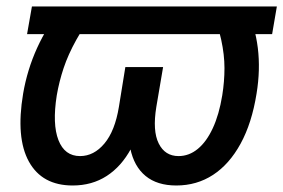

<svg xmlns="http://www.w3.org/2000/svg" viewBox="-20 -566 879 596"><path d="M839.4 -545.9 824.7 -460H64L79.1 -545.9ZM174.8 -545.9H284.7Q242.7 -488.8 217 -442.6Q191.4 -396.5 177.5 -354.7Q163.6 -313 156.2 -270Q142.1 -180.7 161.4 -131.1Q180.7 -81.5 228.5 -81.5Q271.5 -81.5 304.2 -120.6Q336.9 -159.7 349.1 -234.4L369.1 -357.9H450.2L429.7 -238.8Q417 -160.6 387 -105Q356.9 -49.3 311.3 -19.8Q265.6 9.8 205.6 9.8Q110.8 9.8 69.8 -64.2Q28.8 -138.2 51.8 -275.4Q64.5 -349.6 95.2 -417.2Q126 -484.9 174.8 -545.9ZM633.8 -545.9H742.7Q772 -484.9 780.3 -417.2Q788.6 -349.6 776.4 -275.4Q761.7 -183.6 726.8 -119.9Q691.9 -56.2 641.4 -23.2Q590.8 9.8 527.3 9.8Q467.8 9.8 431.9 -19.8Q396 -49.3 384.5 -105Q373 -160.6 385.7 -238.8L405.3 -357.9H486.3L465.3 -234.4Q453.1 -159.7 472.7 -120.6Q492.2 -81.5 534.2 -81.5Q566.9 -81.5 594 -103.8Q621.1 -126 640.6 -168.2Q660.2 -210.4 669.9 -270Q676.8 -313 676.8 -354.5Q676.8 -396 666.7 -442.4Q656.7 -488.8 633.8 -545.9Z"/></svg>

Font: Inter 28pt Medium
Style: Italic
Weight: 500
Italic angle: -9.3988°
Designer: Rasmus Andersson
Foundry: rsms
Version: Version 4.001;git-66647c0bb